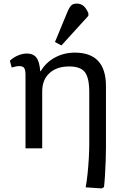

<svg xmlns="http://www.w3.org/2000/svg" viewBox="-20 -826 681 1069"><path d="M546 223 457 217Q463 185 467.5 142Q472 99 474.5 54.5Q477 10 477 -26V-312Q477 -393 452.5 -424.5Q428 -456 365 -456Q296 -456 255.5 -419Q215 -382 215 -317V0H122V-409Q122 -437 114.5 -447.5Q107 -458 87 -458Q71 -458 45 -450L35 -488Q54 -506 79.5 -517Q105 -528 129 -528Q165 -528 182.5 -505.5Q200 -483 204 -430H207Q235 -478 285.5 -505.5Q336 -533 397 -533Q570 -533 570 -346V-7Q570 26 568.5 69Q567 112 564.5 151.5Q562 191 559 216ZM322 -573 286 -592 356 -761Q367 -787 377.5 -796.5Q388 -806 407 -806Q429 -806 444 -794Q459 -782 472 -753V-738Z"/></svg>

Font: Literata 7pt
Style: Regular
Weight: 400
Designer: Latin by Veronika Burian and Jose Scaglione. Greek by Irene Vlachou. Cyrillic by Vera Evstafieva.
Foundry: TypeTogether
Version: Version 3.002